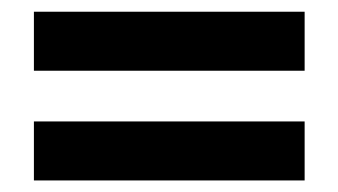

<svg xmlns="http://www.w3.org/2000/svg" viewBox="-20 -525 580 329"><path d="M38.1 -403.8V-504.9H502V-403.8ZM38.1 -215.8V-316.9H502V-215.8Z"/></svg>

Font: Aspekta 550
Style: Regular
Weight: 550
Designer: Ivo Dolenc
Version: Version 2.000